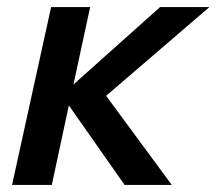

<svg xmlns="http://www.w3.org/2000/svg" viewBox="-20 -521 610 541"><path d="M14 0 124 -501H234L187 -283L431 -501H570L279 -251L464 0H331L174 -224L126 0Z"/></svg>

Font: Red Hat Text SemiBold
Style: Italic
Weight: 600
Italic angle: -12°
Designer: Pentagram, MCKL
Foundry: Pentagram, MCKL
Version: Version 1.023